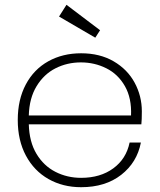

<svg xmlns="http://www.w3.org/2000/svg" viewBox="-20 -772 665 800"><path d="M571 -308Q571 -272 569 -254H100Q102 -181 132 -131Q162 -81 211 -56Q260 -31 318 -31Q398 -31 452 -70.5Q506 -110 520 -178H567Q551 -95 485 -43.5Q419 8 318 8Q242 8 182 -26Q122 -60 88 -123.5Q54 -187 54 -272Q54 -357 87.5 -420Q121 -483 181 -516.5Q241 -550 318 -550Q396 -550 453.5 -516.5Q511 -483 541 -427.5Q571 -372 571 -308ZM526 -291Q529 -363 500.5 -413Q472 -463 423 -487.5Q374 -512 317 -512Q260 -512 211.5 -487.5Q163 -463 132.5 -413Q102 -363 100 -291ZM226 -703 257 -752 397 -646 377 -615Z"/></svg>

Font: Fz Poppins ExtLt
Style: Regular
Weight: 200
Designer: Ninad Kale (Devanagari), Jonny Pinhorn (Latin)
Foundry: Indian Type Foundry
Version: Vit hóa bi Vntype.Com & FontZin.Com